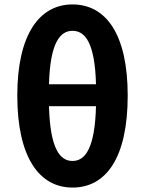

<svg xmlns="http://www.w3.org/2000/svg" viewBox="-20 -832 655 866"><path d="M307 -812C158 -812 58 -677 58 -401C58 -121 158 14 307 14C459 14 556 -121 556 -401C556 -676 459 -812 307 -812ZM413 -452H201C206 -641 252 -693 307 -693C363 -693 408 -641 413 -452ZM201 -353H413C408 -160 363 -106 307 -106C251 -106 206 -160 201 -353Z"/></svg>

Font: Spoqa Han Sans Neo Bold
Style: Bold
Weight: 700
Designer: [Spoqa Han Sans Neo] Dong-huui Kim  Younghwa Kang  Yujin Lee  [Noto Sans] Ryoko NISHIZUKA  (kana & ideographs); Paul D. 
Foundry: Spoqa (http://www.spoqa-han-sans.com)
Version: Version 1.100;hotconv 1.0.109;makeotfexe 2.5.65596